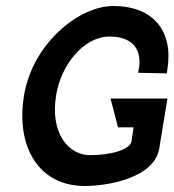

<svg xmlns="http://www.w3.org/2000/svg" viewBox="-20 -610 582 641"><path d="M263 11C336 11 496 -14 512 -116L539 -281H349L374 -185H426L419 -138C414 -111 353 -92 280 -92C212 -92 147 -161 167 -290C183 -393 259 -488 346 -488C415 -488 455 -452 444 -382L441 -367L537 -365L539 -380C559 -506 492 -590 358 -590C243 -590 88 -464 60 -290C32 -115 113 11 263 11Z"/></svg>

Font: Charger Pro
Style: BlkNarObl
Weight: 900
Designer: Jasper
Foundry: Cannot Into Space Fonts
Version: Version 1.09